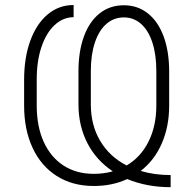

<svg xmlns="http://www.w3.org/2000/svg" viewBox="-20 -739 784 773"><path d="M492.2 -18.1Q432.1 9.8 357.4 9.8Q272 9.8 208.7 -30.3Q145.5 -70.3 111.3 -143.6Q77.1 -216.8 77.1 -313.5V-418Q77.1 -506.3 101.8 -574.5Q126.5 -642.6 171.6 -680.7Q216.8 -718.8 276.4 -718.8V-669.9Q233.4 -669.4 199.7 -637.9Q166 -606.4 147 -550Q127.9 -493.7 127.9 -420.9V-313.5Q127.9 -230 156 -168Q184.1 -106 235.8 -72.5Q287.6 -39.1 357.4 -39.1Q398.9 -39.1 434.1 -49.3Q367.7 -93.3 331.8 -162.8Q295.9 -232.4 295.9 -319.3V-452.1Q295.9 -532.2 317.9 -592.3Q339.8 -652.3 381.1 -685.1Q422.4 -717.8 478.5 -717.8Q534.2 -717.8 575.4 -685.1Q616.7 -652.3 638.9 -592Q661.1 -531.7 661.1 -450.2V-314.5Q661.1 -229.5 631.3 -161.4Q601.6 -93.3 546.4 -50.8Q602.1 -34.2 667 -34.2V14.6Q571.3 14.6 492.2 -18.1ZM489.7 -72.8Q546.9 -106.4 578.1 -169.2Q609.4 -231.9 609.4 -314.5V-453.1Q609.4 -519.5 593.3 -568.4Q577.1 -617.2 547.6 -643.1Q518.1 -668.9 478.5 -668.9Q438.5 -668.9 408.4 -642.8Q378.4 -616.7 362.1 -567.9Q345.7 -519 345.7 -453.1V-318.4Q345.7 -235.4 383.3 -171.9Q420.9 -108.4 489.7 -72.8Z"/></svg>

Font: Pretendard ExtraLight
Style: Regular
Weight: 200
Designer: Base glyphs from Inter by Rasmus Andersson; Hangeul glyphs from Noto Sans CJK(Source Han Sans) by Jang Soo-young and Kan
Foundry: Kil Hyung-jin
Version: Version 1.309